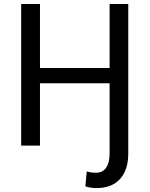

<svg xmlns="http://www.w3.org/2000/svg" viewBox="-20 -731 752 964"><path d="M180.7 -710.9H86.4V0H180.7V-313H530.3V41C530.3 71 524.4 94.3 512.7 111.1C501 127.8 484.5 136.2 463.4 136.2C443.5 136.2 427.6 134 415.5 129.4L408.7 204.6C426.3 210.4 444.8 213.4 464.4 213.4C515.1 213.4 554.4 198.2 582.3 168C610.1 137.7 624 95.2 624 40.5V-710.9H530.3V-389.6H180.7Z"/></svg>

Font: Roboto1
Style: rg
Weight: 400
Designer: Google
Version: Version 2.137; 2017